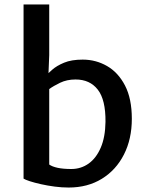

<svg xmlns="http://www.w3.org/2000/svg" viewBox="-20 -831 656 860"><path d="M85.5 -811H200.5V-584L196.5 -486L200.5 -483V-82L85.5 -31ZM287.5 9Q257 9 224.8 4.8Q192.5 0.5 163.5 -6Q134.5 -12.5 113.8 -19.2Q93 -26 85.5 -31L200.5 -94Q214 -84.5 238.8 -79.2Q263.5 -74 299.5 -74Q342.5 -74 376.8 -98.2Q411 -122.5 431.2 -169.5Q451.5 -216.5 452.5 -285Q453.5 -384 418 -429.5Q382.5 -475 318.5 -475Q279.5 -475 249 -460.2Q218.5 -445.5 200.5 -432L182.5 -489Q194 -501 214 -518.8Q234 -536.5 267 -550.2Q300 -564 350.5 -564Q409.5 -564 459.5 -535.2Q509.5 -506.5 540 -447.8Q570.5 -389 570.5 -299Q570.5 -208.5 535.2 -139Q500 -69.5 436.2 -30.2Q372.5 9 287.5 9Z"/></svg>

Font: Tracken
Style: Regular
Weight: 400
Designer: Eben Sorkin
Foundry: Eben Sorkin
Version: Version 2.001